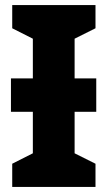

<svg xmlns="http://www.w3.org/2000/svg" viewBox="-20 -734 422 754"><path d="M355 -714V-623L273 -582V-426H358V-295H273V-132L355 -91V0H28V-91L109 -132V-295H23V-426H109V-582L28 -623V-714Z"/></svg>

Font: Noto Sans SemiCondensed ExtraBold
Style: Regular
Weight: 800
Width: 4
Designer: Monotype Design Team
Foundry: Monotype Imaging Inc.
Version: Version 2.013; ttfautohint (v1.8.4.7-5d5b)